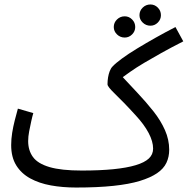

<svg xmlns="http://www.w3.org/2000/svg" viewBox="-20 -818 840 859"><path d="M320 21 346 -55Q427 -55 487 -61Q547 -67 587 -79Q627 -91 646 -109Q665 -127 665 -153Q665 -185 645 -223Q625 -261 587 -302Q557 -335 534 -358.5Q511 -382 494.5 -398Q478 -414 469.5 -424.5Q461 -435 461 -441Q461 -457 463.5 -472Q466 -487 471 -500Q476 -513 484 -521Q497 -535 525.5 -556Q554 -577 593.5 -601Q633 -625 677.5 -650Q722 -675 765 -697L800 -633Q745 -605 702 -581Q659 -557 624.5 -536.5Q590 -516 561.5 -496Q533 -476 506 -455L516 -487Q556 -444 595 -402.5Q634 -361 666.5 -320Q699 -279 718 -236Q737 -193 737 -148Q737 -116 724.5 -89.5Q712 -63 682.5 -43Q653 -23 605.5 -8.5Q558 6 487.5 13.5Q417 21 320 21ZM320 21Q260 21 207.5 11.5Q155 2 115 -20Q75 -42 52.5 -78.5Q30 -115 30 -169Q30 -196 34.5 -224Q39 -252 46 -279.5Q53 -307 60 -332L129 -312Q125 -299 120 -276.5Q115 -254 110.5 -230.5Q106 -207 106 -187Q106 -145 127.5 -115.5Q149 -86 201.5 -70.5Q254 -55 346 -55L366 -11ZM653 -703Q633 -703 618.5 -717Q604 -731 604 -750Q604 -770 618.5 -784Q633 -798 653 -798Q672 -798 686 -784Q700 -770 700 -750Q700 -731 686 -717Q672 -703 653 -703ZM538 -650Q518 -650 503.5 -664Q489 -678 489 -697Q489 -717 503.5 -731Q518 -745 538 -745Q557 -745 571 -731Q585 -717 585 -697Q585 -678 571 -664Q557 -650 538 -650Z"/></svg>

Font: Noto Sans Arabic Condensed
Style: Regular
Weight: 400
Width: 3
Designer: Monotype Design Team, Nadine Chahine, Nizar Qandah and Khaled Hosny
Foundry: Monotype Imaging Inc.
Version: Version 2.012